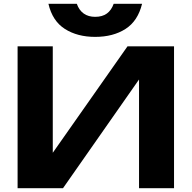

<svg xmlns="http://www.w3.org/2000/svg" viewBox="-20 -995 1013 1015"><path d="M73 0V-750H259V-98L204 -109L654 -750H900V0H715V-663L769 -652L313 0ZM236 -975H386Q398 -941 422.5 -923.5Q447 -906 483 -906Q521 -906 545 -923.5Q569 -941 581 -975H731Q709 -884 643.5 -842Q578 -800 483 -800Q389 -800 323 -842Q257 -884 236 -975Z"/></svg>

Font: Unbounded SemiBold
Style: Regular
Weight: 600
Designer: Luke Prowse, Jean-Baptiste Morizot, Fátima Lázaro, Florian Runge
Foundry: NaN
Version: Version 1.700